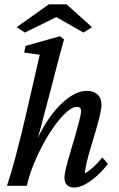

<svg xmlns="http://www.w3.org/2000/svg" viewBox="-20 -843 539 871"><path d="M180.7 -325.2Q173.8 -295.9 166.5 -270Q159.2 -244.1 150.4 -213.4Q141.6 -182.6 128.9 -142.6H121.1Q140.6 -199.2 168.9 -251.5Q197.3 -303.7 231.4 -343.8Q265.6 -383.8 302.2 -407.2Q338.9 -430.7 375 -430.7Q405.3 -430.7 422.9 -414.1Q440.4 -397.5 440.4 -366.2Q440.4 -350.6 433.1 -319.8Q425.8 -289.1 414.6 -250.5Q403.3 -211.9 391.6 -173.3Q379.9 -134.8 372.6 -103.5Q365.2 -72.3 365.2 -56.6Q385.7 -68.4 405.3 -86.4Q424.8 -104.5 444.3 -128.9L469.7 -99.6Q445.3 -68.4 418 -43.9Q390.6 -19.5 364.7 -5.9Q338.9 7.8 316.4 7.8Q294.9 7.8 283.7 -3.9Q272.5 -15.6 272.5 -37.1Q272.5 -51.8 279.8 -82.5Q287.1 -113.3 298.8 -151.4Q310.5 -189.5 321.3 -227.5Q332 -265.6 339.8 -295.9Q347.7 -326.2 347.7 -339.8Q347.7 -358.4 329.1 -358.4Q309.6 -358.4 284.7 -336.9Q259.8 -315.4 232.4 -278.8Q205.1 -242.2 179.2 -195.3Q153.3 -148.4 132.8 -98.1Q112.3 -47.9 101.6 0H11.7Q33.2 -66.4 49.3 -127Q65.4 -187.5 78.6 -241.7Q91.8 -295.9 102.5 -342.8L160.2 -594.7L89.8 -604.5L95.7 -634.8L252 -678.7L270.5 -664.1Q261.7 -632.8 251 -593.3Q240.2 -553.7 229.5 -511.2Q218.8 -468.8 208 -427.7ZM397.5 -719.7 358.4 -695.3 208 -781.2H267.6L92.8 -695.3L55.7 -719.7L201.2 -823.2H282.2Z"/></svg>

Font: Crimson Pro Medium
Style: Italic
Weight: 500
Italic angle: -12°
Designer: Jacques Le Bailly
Foundry: Baron von Fonthausen
Version: Version 1.003